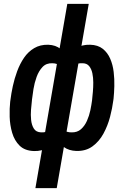

<svg xmlns="http://www.w3.org/2000/svg" viewBox="-20 -770 658 993"><path d="M567.4 -260.7 565.9 -250Q561 -210.9 549.1 -165.3Q537.1 -119.6 515.1 -79.1Q493.2 -38.6 458.5 -13.2Q423.8 12.2 374 10.7Q336.4 9.3 311 -9Q285.6 -27.3 270.8 -56.4Q255.9 -85.4 250.2 -119.4Q244.6 -153.3 246.1 -185.1L267.6 -329.1Q273.9 -363.8 287.1 -400.9Q300.3 -438 321.8 -469.7Q343.3 -501.5 374 -520.8Q404.8 -540 446.3 -538.6Q486.3 -537.6 511.5 -517.6Q536.6 -497.6 550 -466.3Q563.5 -435.1 567.9 -397.9Q572.3 -360.8 571.3 -325Q570.3 -289.1 567.4 -260.7ZM456.1 -251 457 -260.7Q458.5 -273.9 460.4 -295.9Q462.4 -317.9 462.4 -343Q462.4 -368.2 457.8 -390.6Q453.1 -413.1 441.4 -427.7Q429.7 -442.4 408.2 -442.9Q381.8 -444.8 363.5 -432.1Q345.2 -419.4 333.5 -399.2Q321.8 -378.9 315.4 -357.4L283.2 -157.2Q285.2 -136.7 292 -120.8Q298.8 -105 313 -95.2Q327.1 -85.4 349.6 -85.4Q379.4 -84.5 398.7 -101.6Q418 -118.7 429.7 -145Q441.4 -171.4 447.3 -199.7Q453.1 -228 456.1 -251ZM32.7 -244.1 34.2 -254.4Q38.1 -286.6 46.4 -325Q54.7 -363.3 68.8 -401.6Q83 -439.9 104.2 -471.2Q125.5 -502.4 156.7 -521Q188 -539.6 229.5 -538.6Q268.6 -537.1 293.2 -516.6Q317.9 -496.1 331.3 -464.4Q344.7 -432.6 349.4 -397Q354 -361.3 352.5 -329.6L332 -191.4Q326.2 -157.7 313 -121.6Q299.8 -85.4 278.6 -54.9Q257.3 -24.4 227.1 -6.1Q196.8 12.2 156.2 11.2Q108.4 9.8 81.5 -16.6Q54.7 -43 43 -83Q31.2 -123 30 -166.3Q28.8 -209.5 32.7 -244.1ZM145.5 -255.4 144.5 -244.6Q142.6 -228.5 140.4 -202.4Q138.2 -176.3 140.9 -149.9Q143.6 -123.5 155 -105Q166.5 -86.4 192.4 -85.4Q217.8 -84.5 235.8 -95Q253.9 -105.5 265.4 -123.5Q276.9 -141.6 283.7 -163.1L314.5 -357.4Q314 -377.4 308.6 -397Q303.2 -416.5 289.6 -429.4Q275.9 -442.4 251.5 -442.9Q219.7 -444.3 200.2 -423.8Q180.7 -403.3 169.4 -372.3Q158.2 -341.3 153.1 -309.3Q147.9 -277.3 145.5 -255.4ZM163.1 203.1 328.1 -750H439L273.4 203.1Z"/></svg>

Font: Roboto Condensed Medium
Style: Italic
Weight: 500
Italic angle: -12°
Designer: Christian Robertson
Foundry: Google
Version: Version 3.0; 2020